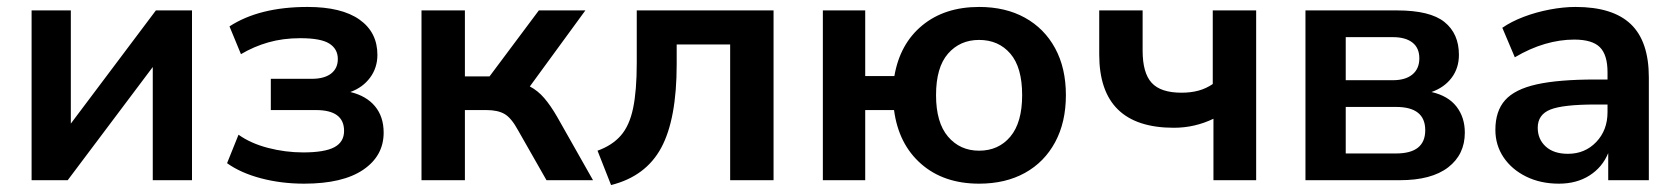

<svg xmlns="http://www.w3.org/2000/svg" viewBox="-20 -519 4838 553"><path d="M71 0V-489H184V-163L429 -489H533V0H420V-326L175 0Z M856 10Q790 10 731.5 -5.5Q673 -21 634 -49L667 -131Q702 -106 752 -93Q802 -80 853 -80Q915 -80 943 -95Q971 -110 971 -142Q971 -202 890 -202H760V-292H878Q914 -292 933.5 -307Q953 -322 953 -349Q953 -378 928.5 -393.5Q904 -409 845 -409Q795 -409 753 -397Q711 -385 674 -363L641 -443Q727 -499 866 -499Q964 -499 1015.5 -462.5Q1067 -426 1067 -361Q1067 -324 1046 -295.5Q1025 -267 989 -254Q1035 -243 1060 -213Q1085 -183 1085 -137Q1085 -70 1026 -30Q967 10 856 10Z M1194 0V-489H1319V-299H1390L1532 -489H1666L1506 -270Q1529 -258 1547.5 -236.5Q1566 -215 1585 -182L1688 0H1554L1472 -144Q1453 -179 1433.5 -190.5Q1414 -202 1381 -202H1319V0Z M1740 14 1701 -85Q1743 -100 1768 -128.5Q1793 -157 1803.5 -207.5Q1814 -258 1814 -338V-489H2208V0H2083V-391H1929V-334Q1929 -176 1884.5 -93.5Q1840 -11 1740 14Z M2800 10Q2698 10 2633 -47Q2568 -104 2555 -202H2472V0H2350V-489H2472V-300H2556Q2572 -393 2636.5 -446Q2701 -499 2800 -499Q2876 -499 2932 -468Q2988 -437 3019 -380Q3050 -323 3050 -245Q3050 -167 3019 -109.5Q2988 -52 2932 -21Q2876 10 2800 10ZM2800 -85Q2856 -85 2890 -125.5Q2924 -166 2924 -245Q2924 -325 2890 -364.5Q2856 -404 2800 -404Q2745 -404 2710.5 -364.5Q2676 -325 2676 -245Q2676 -166 2710.5 -125.5Q2745 -85 2800 -85Z M3475 0V-177Q3448 -164 3419.5 -157.5Q3391 -151 3361 -151Q3146 -151 3146 -362V-489H3271V-373Q3271 -309 3297 -280.5Q3323 -252 3383 -252Q3410 -252 3432 -258Q3454 -264 3473 -277V-489H3598V0Z M3740 0V-489H4004Q4099 -489 4140.5 -455.5Q4182 -422 4182 -361Q4182 -323 4161 -295Q4140 -267 4103 -254Q4151 -243 4175 -212Q4199 -181 4199 -137Q4199 -74 4151 -37Q4103 0 4012 0ZM3856 -288H3992Q4028 -288 4048 -304.5Q4068 -321 4068 -351Q4068 -381 4048 -396.5Q4028 -412 3992 -412H3856ZM3856 -77H4001Q4085 -77 4085 -144Q4085 -211 4001 -211H3856Z M4470 10Q4417 10 4375.5 -10.5Q4334 -31 4310.5 -66Q4287 -101 4287 -145Q4287 -199 4315 -230.5Q4343 -262 4406 -276Q4469 -290 4575 -290H4610V-311Q4610 -361 4588 -383Q4566 -405 4514 -405Q4473 -405 4430 -392.5Q4387 -380 4343 -354L4307 -439Q4333 -457 4368.5 -470.5Q4404 -484 4443.5 -491.5Q4483 -499 4518 -499Q4625 -499 4677 -449.5Q4729 -400 4729 -296V0H4612V-78Q4595 -37 4558 -13.5Q4521 10 4470 10ZM4496 -76Q4545 -76 4577.5 -110Q4610 -144 4610 -196V-218H4576Q4482 -218 4445.5 -203.5Q4409 -189 4409 -151Q4409 -118 4432 -97Q4455 -76 4496 -76Z"/></svg>

Font: Nunito Sans
Style: Bold
Weight: 700
Designer: Vernon Adams
Foundry: Vernon Adams
Version: Version 3.101; ttfautohint (v1.8.4.7-5d5b);gftools[0.9.27]